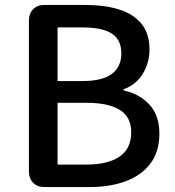

<svg xmlns="http://www.w3.org/2000/svg" viewBox="-20 -757 707 777"><path d="M159 0Q131 0 114 -17.5Q97 -35 97 -63V-674Q97 -702 114 -719.5Q131 -737 159 -737H326Q401 -737 459.5 -719.5Q518 -702 551.5 -662Q585 -622 585 -556Q585 -503 557.5 -458Q530 -413 480 -396V-391Q543 -378 584 -334.5Q625 -291 625 -216Q625 -143 588.5 -95Q552 -47 488.5 -23.5Q425 0 343 0ZM213 -429H312Q396 -429 433.5 -458.5Q471 -488 471 -540Q471 -597 432 -621.5Q393 -646 315 -646H213ZM213 -91H330Q416 -91 463.5 -123Q511 -155 511 -222Q511 -284 464.5 -312.5Q418 -341 330 -341H213Z"/></svg>

Font: Chiron GoRound TC M
Style: Regular
Weight: 500
Designer: Ryoko NISHIZUKA 西塚涼子 (kana, bopomofo & ideographs); Paul D. Hunt (Latin, Greek & Cyrillic); Sandoll Communications 산돌커뮤니
Foundry: Adobe
Version: Version 1.000;hotconv 1.1.1;makeotfexe 2.6.0